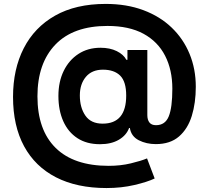

<svg xmlns="http://www.w3.org/2000/svg" viewBox="-20 -742 1056 971"><path d="M518.6 209Q369.1 209 263.4 154.8Q157.7 100.6 101.8 -2.4Q45.9 -105.5 45.9 -252Q45.9 -392.1 100.1 -498Q154.3 -604 258.8 -663.1Q363.3 -722.2 514.6 -722.2Q620.6 -722.2 704.8 -690.7Q789.1 -659.2 848.1 -602.5Q907.2 -545.9 938.7 -469.5Q970.2 -393.1 970.2 -303.2Q970.2 -221.7 950 -156Q929.7 -90.3 885.3 -51.8Q840.8 -13.2 768.1 -13.2Q720.2 -13.2 681.9 -32.7Q643.6 -52.2 636.7 -94.7H632.8Q619.6 -58.1 581.3 -35.4Q543 -12.7 485.4 -12.7Q418.5 -12.7 371.6 -43.2Q324.7 -73.7 300 -128.9Q275.4 -184.1 275.4 -256.8Q275.4 -328.6 302.2 -383.5Q329.1 -438.5 377 -469.5Q424.8 -500.5 488.3 -500.5Q536.1 -500.5 570.6 -483.4Q605 -466.3 619.1 -439.5H624.5V-489.3H725.1V-159.7Q725.1 -136.2 735.6 -122.6Q746.1 -108.9 769 -108.9Q815.4 -108.9 833.5 -153.6Q851.6 -198.2 851.6 -293.5Q851.6 -388.7 814.9 -460.2Q778.3 -531.7 705.6 -571.3Q632.8 -610.8 523.4 -610.8Q350.6 -610.8 260 -516.4Q169.4 -421.9 169.4 -254.9Q169.4 -84.5 261.5 6.1Q353.5 96.7 529.8 96.7Q589.8 96.7 641.6 84.2Q693.4 71.8 723.6 59.1L762.2 160.6Q725.6 178.2 659.9 193.6Q594.2 209 518.6 209ZM499 -116.7Q618.2 -116.7 618.2 -258.8Q618.2 -329.1 587.9 -359.4Q557.6 -389.6 500.5 -389.6Q444.8 -389.6 414.3 -353.3Q383.8 -316.9 383.8 -259.3Q383.8 -197.8 411.9 -157.2Q439.9 -116.7 499 -116.7Z"/></svg>

Font: Inter
Style: Bold
Weight: 700
Designer: Rasmus Andersson
Foundry: rsms
Version: Version 4.001;git-9221beed3